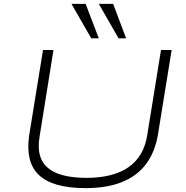

<svg xmlns="http://www.w3.org/2000/svg" viewBox="-20 -963 961 991"><path d="M422 8Q337 8 276.5 -9Q216 -26 180.5 -60Q145 -94 133 -144.5Q121 -195 130 -261L202 -705H256L184 -256Q166 -147 227.5 -96Q289 -45 426 -45Q565 -45 644 -100.5Q723 -156 740 -266L811 -705H866L796 -273Q781 -179 734 -116.5Q687 -54 609 -23Q531 8 422 8ZM592 -765 490 -943H564L631 -765ZM451 -765 349 -943H422L490 -765Z"/></svg>

Font: Nunito Sans 7pt Expanded ExtraLight
Style: Italic
Weight: 250
Width: 7
Italic angle: -9°
Designer: Vernon Adams
Foundry: Vernon Adams
Version: Version 3.101;gftools[0.9.27]